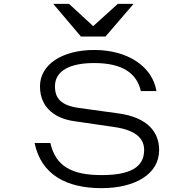

<svg xmlns="http://www.w3.org/2000/svg" viewBox="-20 -970 1000 999"><path d="M470 -710C305 -710 188 -635 188 -521C188 -400 280 -352 363 -340L575 -309C700 -291 730 -240 730 -189C730 -96 650 -59 509 -59C356 -59 270 -103 242 -226H160C194 -61 326 9 508 9C683 9 808 -64 808 -189C808 -281 750 -359 596 -380L393 -408C296 -421 266 -459 266 -521C266 -600 341 -642 470 -642C620 -642 692 -587 713 -496H794C773 -624 645 -710 470 -710ZM257 -950 401 -780H529L675 -950H593L465 -834L339 -950Z"/></svg>

Font: altertype_V2
Style: Regular
Weight: 400
Designer: Simon Renaud
Version: Version 2.001;Glyphs 3.1.2 (3151)